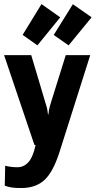

<svg xmlns="http://www.w3.org/2000/svg" viewBox="-29 -719 473 950"><path d="M-5.4 199.7Q10.3 205.6 27.8 208.5Q45.4 211.4 77.1 211.4Q147 211.4 190.4 172.1Q233.9 132.8 266.1 31.2L417.5 -446.3H296.4L219.7 -200.7Q215.8 -188 213.6 -176.3Q211.4 -164.6 210.4 -152.3H208.5Q207 -164.6 205.1 -176.3Q203.1 -188 198.7 -200.7L125.5 -446.3H-8.8L141.1 -2.4L147 -1Q133.8 60.1 110.4 84.7Q86.9 109.4 56.2 108.4Q38.6 108.4 24.2 106.4Q9.8 104.5 -3.4 101.1ZM83 -546.4 156.2 -494.6 269 -633.3 176.3 -698.7ZM236.8 -545.9 310.5 -494.6 424.3 -633.3 331.5 -698.2Z"/></svg>

Font: Roboto Flex Super Cond Bold
Style: Regular
Weight: 700
Width: 3
Designer: Berlow after Robertson
Foundry: Google
Version: Version 3.000